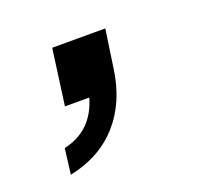

<svg xmlns="http://www.w3.org/2000/svg" viewBox="-65 -218 488 452"><g transform="rotate(-20 178.5 8.0)"><path d="M43 156 51 92Q124 76 146 0H85L104 -140H237L223 -44Q212 36 166 88Q120 140 43 156Z"/></g></svg>

Font: Plus Jakarta Sans
Style: Bold Italic
Weight: 700
Italic angle: -8°
Designer: Gumpita Rahayu
Foundry: Tokotype
Version: Version 2.071; ttfautohint (v1.8.4.7-5d5b);gftools[0.9.29]